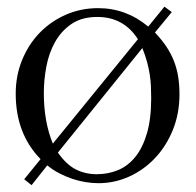

<svg xmlns="http://www.w3.org/2000/svg" viewBox="-20 -535 585 573"><path d="M515.6 -253.4Q515.6 -195.8 495.8 -147.2Q476.1 -98.6 442.6 -63.2Q409.2 -27.8 365.5 -8.1Q321.8 11.7 273.9 11.7Q255.4 11.7 235.6 8.5Q215.8 5.4 196 -1.2Q176.3 -7.8 157 -17.8Q137.7 -27.8 121.1 -41.5L74.2 17.6L52.2 0L101.1 -60.1Q26.9 -135.7 26.9 -255.4Q26.9 -309.1 45.9 -355.7Q64.9 -402.3 98.1 -436.8Q131.3 -471.2 176.3 -491Q221.2 -510.7 272.9 -510.7Q356.4 -510.7 422.4 -455.6L470.7 -515.1L492.7 -499L442.4 -438Q462.4 -417 476.3 -396.2Q490.2 -375.5 499 -353Q507.8 -330.6 511.7 -306.2Q515.6 -281.7 515.6 -253.4ZM391.6 -418Q349.1 -484.4 270.5 -484.4Q224.1 -484.4 193.6 -463.6Q163.1 -442.9 144.5 -409.9Q126 -377 118.4 -336.7Q110.8 -296.4 110.8 -256.8Q110.8 -171.9 137.7 -106.4ZM431.2 -241.7Q431.2 -260.7 430.4 -277.6Q429.7 -294.4 427 -312Q424.3 -329.6 419.2 -348.9Q414.1 -368.2 404.8 -391.6L152.8 -79.6Q178.2 -43.5 206.5 -29.3Q234.9 -15.1 268.6 -15.1Q302.7 -15.1 332.3 -27.3Q361.8 -39.6 383.8 -66.7Q405.8 -93.8 418.5 -137Q431.2 -180.2 431.2 -241.7Z"/></svg>

Font: Scheherazade Rohingya
Style: Regular
Weight: 400
Designer: SIL International
Foundry: SIL International
Version: Version 2.000 (build 440/429)